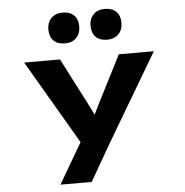

<svg xmlns="http://www.w3.org/2000/svg" viewBox="-65 -880 1131 1174"><g transform="rotate(-5 500.0 -293.5)"><path d="M258 230 434 -71 418 7 102 -533H322L472 -242Q485 -218 500 -186Q515 -154 531 -116H475Q489 -147 505.5 -182Q522 -217 535 -242L683 -533H898L579 6L450 230ZM621 -628Q575 -628 550.5 -652.5Q526 -677 526 -723Q526 -764 551.5 -790.5Q577 -817 621 -817Q666 -817 691 -792.5Q716 -768 716 -723Q716 -681 690.5 -654.5Q665 -628 621 -628ZM362 -628Q316 -628 291.5 -652.5Q267 -677 267 -723Q267 -764 292.5 -790.5Q318 -817 362 -817Q407 -817 432 -792.5Q457 -768 457 -723Q457 -681 431.5 -654.5Q406 -628 362 -628Z"/></g></svg>

Font: Lexend Zetta ExtraBold
Style: Regular
Weight: 800
Designer: Bonnie Shaver-Troup, Thomas Jockin
Foundry: Lexend
Version: Version 1.007